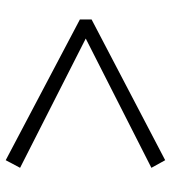

<svg xmlns="http://www.w3.org/2000/svg" viewBox="16 -696 584 655"><g transform="rotate(90 307.5 -368.0)"><path d="M46 -349 526 -96 552 -145 111 -369 552 -593 526 -640 46 -389Z"/></g></svg>

Font: Noto Serif CJK HK Black
Style: Regular
Weight: 900
Designer: Ryoko NISHIZUKA 西塚涼子 (kana & ideographs); Frank Grießhammer (Latin, Greek & Cyrillic); Wenlong ZHANG 张文龙 (bopomofo); San
Foundry: Adobe
Version: Version 2.001;hotconv 1.1.0;makeotfexe 2.6.0